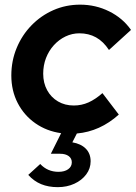

<svg xmlns="http://www.w3.org/2000/svg" viewBox="-20 -550 569 804"><path d="M221.9 233.7Q182.9 233.7 152.4 221.2Q122 208.7 98.3 182.4L148.5 136.7Q179 169.5 225 169.5Q250.3 169.5 265.5 158.6Q280.7 147.7 280.7 129.7Q280.7 113.3 267.6 103.6Q254.4 93.9 231.9 93.9H192.9L236 7.7Q175.4 -0.7 128.2 -33.7Q81 -66.7 54.2 -118.4Q27.4 -170.2 27.4 -234Q27.4 -295.2 49.8 -349.1Q72.1 -403 111.7 -443.7Q151.3 -484.5 203.4 -507.5Q255.6 -530.5 315.4 -530.5Q380.7 -530.5 437.4 -502.3Q494 -474.2 528.6 -424.7L436.3 -340.7Q412.8 -376.5 382.1 -393.5Q351.3 -410.5 312.6 -410.5Q281.9 -410.5 254.3 -397.3Q226.8 -384.1 205.6 -360.8Q184.4 -337.4 172.6 -306.9Q160.9 -276.3 160.9 -241.3Q160.9 -202.5 177.4 -172.3Q193.9 -142.2 222.9 -125.2Q251.9 -108.2 289 -108.2Q321.5 -108.2 350.5 -121.1Q379.6 -134.1 408.9 -160.1L477.5 -70.2Q398.9 0.4 301.9 9L282.9 46Q319.2 52.1 339.3 72.6Q359.5 93 359.5 125.4Q359.5 155.6 341.1 180.2Q322.8 204.9 291.5 219.3Q260.2 233.7 221.9 233.7Z"/></svg>

Font: Red Hat Display VF
Style: Italic
Weight: 300
Italic angle: -12°
Designer: Pentagram, MCKL
Foundry: Pentagram, MCKL
Version: Version 1.023